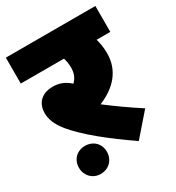

<svg xmlns="http://www.w3.org/2000/svg" viewBox="-166 -723 810 886"><g transform="rotate(-30 238.5 -280.0)"><path d="M440 -98C375 -140 325 -176 271 -217C361 -254 415 -317 415 -406C415 -438 410 -463 404 -484H477V-622H0V-484H230C235 -468 238 -451 238 -432C238 -402 229 -381 210 -362C185 -385 157 -398 120 -398C54 -398 27 -356 27 -311C27 -277 40 -245 71 -206C125 -140 226 -59 339 18ZM38 -13C38 29 69 62 112 62C156 62 187 29 187 -13C187 -56 156 -87 112 -87C69 -87 38 -56 38 -13Z"/></g></svg>

Font: Noto Sans Black
Style: Italic
Weight: 900
Italic angle: -12°
Designer: Monotype Design Team
Foundry: Monotype Imaging Inc.
Version: Version 2.013